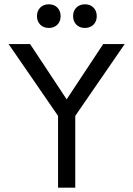

<svg xmlns="http://www.w3.org/2000/svg" viewBox="-20 -873 620 893"><path d="M560 -668 330 -334V0H250V-334L20 -668H120L290 -411L460 -668ZM152 -798Q152 -823 167.5 -838Q183 -853 207 -853Q232 -853 247 -837.5Q262 -822 262 -798Q262 -773 246.5 -758Q231 -743 207 -743Q182 -743 167 -758.5Q152 -774 152 -798ZM320 -798Q320 -823 335.5 -838Q351 -853 375 -853Q400 -853 415 -837.5Q430 -822 430 -798Q430 -773 414.5 -758Q399 -743 375 -743Q350 -743 335 -758.5Q320 -774 320 -798Z"/></svg>

Font: Madhuban Light
Style: Regular
Weight: 300
Designer: jaikishan Patel
Foundry: MagicType
Version: Version 1.000